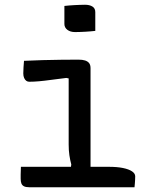

<svg xmlns="http://www.w3.org/2000/svg" viewBox="-20 -788 640 808"><path d="M276 -68 280 -96Q275 -114 272 -134.5Q269 -155 269 -180Q269 -208 269 -235.5Q269 -263 269 -291Q269 -319 269 -347Q269 -375 269 -402.5Q269 -430 269 -458L259 -460Q225 -456 196 -452Q167 -448 144.5 -446Q122 -444 103 -444Q96 -444 90.5 -448Q85 -452 81.5 -460Q78 -468 78 -479Q78 -492 79 -505.5Q80 -519 81 -532Q120 -534 159.5 -535Q199 -536 237 -536.5Q275 -537 310 -537Q327 -537 338 -533.5Q349 -530 355 -522.5Q361 -515 361 -501Q361 -457 361 -412.5Q361 -368 361 -324Q361 -280 361 -236Q361 -192 361 -149Q361 -106 361 -63ZM68 -86H438Q473 -86 497.5 -81Q522 -76 535.5 -67Q549 -58 549 -46Q549 -38 548.5 -30.5Q548 -23 547.5 -15.5Q547 -8 546 0H103Q89 0 81 -4Q73 -8 70 -16Q67 -24 67 -36Q67 -46 67 -54Q67 -62 67.5 -70Q68 -78 68 -86ZM251 -763Q261 -764 271.5 -765Q282 -766 293.5 -766.5Q305 -767 316 -767.5Q327 -768 338 -768Q357 -768 369 -760.5Q381 -753 381 -737V-658Q371 -657 360.5 -656Q350 -655 339.5 -654.5Q329 -654 318 -653.5Q307 -653 296 -653Q276 -653 263.5 -662.5Q251 -672 251 -687Z"/></svg>

Font: Rec Mono Semicasual
Style: Regular
Weight: 400
Version: Version 1.085; ttfautohint (v1.8.4.7-5d5b)